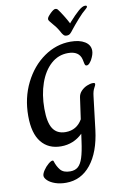

<svg xmlns="http://www.w3.org/2000/svg" viewBox="-123 -1011 836 1332"><g transform="rotate(-10 295.0 -345.5)"><path d="M84 180Q84 165 99 142.5Q114 120 133.5 103.5Q153 87 164 87Q170 87 171 92Q183 131 204.5 156.5Q226 182 273 182Q307 182 328 164Q349 146 362.5 104.5Q376 63 386 -12L393 -62Q329 0 241 0Q152 0 102 -62Q52 -124 52 -247Q52 -374 104 -478.5Q156 -583 242.5 -643.5Q329 -704 430 -704Q493 -704 530.5 -680.5Q568 -657 568 -616Q568 -590 548 -553Q539 -539 531 -530.5Q523 -522 513 -522Q504 -522 501 -529.5Q498 -537 496 -549Q494 -561 492 -568Q477 -629 399 -629Q330 -629 278.5 -582.5Q227 -536 199 -456Q171 -376 171 -277Q171 -179 200 -135.5Q229 -92 289 -92Q367 -92 407 -161L428 -310Q431 -336 449 -355Q467 -374 490.5 -384Q514 -394 533 -394Q541 -394 544.5 -392Q548 -390 548 -384Q548 -378 537 -358.5Q526 -339 522 -304L494 -71Q475 83 406 169Q337 255 231 255Q189 255 155.5 243.5Q122 232 103 214Q84 196 84 180ZM381 -771Q365 -801 352 -818.5Q339 -836 310 -870Q304 -878 304 -884Q304 -892 310.5 -901Q317 -910 331 -924Q354 -946 366 -946Q375 -946 382 -939Q396 -921 416.5 -888Q437 -855 450 -829L456 -837Q498 -884 526 -908Q554 -932 572 -932Q585 -932 585 -925Q585 -917 573 -908Q548 -888 514.5 -850Q481 -812 459 -784Q446 -766 436.5 -758Q427 -750 412 -750Q401 -750 395 -754.5Q389 -759 381 -771Z"/></g></svg>

Font: Charm
Style: Bold
Weight: 700
Designer: Katatrad Aksorn Co.,Ltd.
Foundry: Cadson Demak Co.,Ltd.
Version: Version 1.001